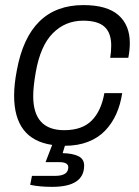

<svg xmlns="http://www.w3.org/2000/svg" viewBox="-20 -558 545 751"><path d="M184.1 172.9Q134.8 172.9 98.1 165L105 129.9H195.8Q247.1 129.9 247.1 96.2Q247.1 76.2 211.9 76.2H158.2L184.1 8.8Q35.2 -12.7 35.2 -184.1Q35.2 -228 45.9 -283.2Q92.8 -538.1 306.2 -538.1Q398.4 -538.1 443.1 -499Q487.8 -460 487.8 -389.2Q487.8 -362.3 481.9 -332H411.1Q415 -355 415 -379.9Q415 -429.2 388.9 -453.1Q362.8 -477.1 305.2 -477.1Q235.4 -477.1 186.8 -428.2Q138.2 -379.4 120.1 -276.9Q109.9 -218.8 109.9 -182.1Q109.9 -48.8 231 -48.8Q301.3 -48.8 338.6 -86.4Q376 -124 388.2 -193.8H458Q451.2 -148.9 434.8 -112.3Q418.5 -75.7 391.6 -47.4Q364.7 -19 324.7 -3.4Q284.7 12.2 233.9 12.2L225.1 41Q264.6 42 286.9 53Q309.1 64 309.1 89.8Q309.1 172.9 184.1 172.9Z"/></svg>

Font: Archivo Light
Style: Italic
Weight: 300
Italic angle: -10°
Designer: Hector Gatti
Foundry: Omnibus-Type
Version: Version 2.001